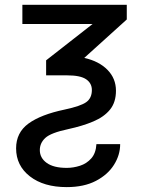

<svg xmlns="http://www.w3.org/2000/svg" viewBox="-20 -548 580 781"><path d="M71 -528.4H495.7V-468.8L322.8 -312.5Q382.8 -299 417.3 -263.8Q451.7 -228.7 451.7 -179Q451.7 -132.1 427.6 -102.3Q403.4 -72.4 359.7 -54Q316.1 -35.5 257.1 -22.7Q186.8 -7.8 164.4 13Q142 33.7 142 62.5Q142 94.5 170.1 114.7Q198.2 134.9 251.4 134.9Q278.4 134.9 305.4 126.2Q332.4 117.5 351.2 96.4Q370 75.3 372.2 38.4H468.8Q468.8 82.4 443.7 122.3Q418.7 162.3 370.2 187.7Q321.7 213.1 251.4 213.1Q157.7 213.1 101.6 169.4Q45.5 125.7 45.5 55.4Q45.5 -8.5 95.7 -45.3Q146 -82 242.9 -102.3Q307.9 -116.1 330.8 -132.5Q353.7 -148.8 353.7 -181.8Q353.7 -209.5 330.4 -225.5Q307.2 -241.5 252.8 -241.5H167.6V-302.6L356.5 -450.3H71Z"/></svg>

Font: Inter UI
Style: Regular
Weight: 400
Designer: Rasmus Andersson
Foundry: rsms
Version: 3.2;8d6f07862